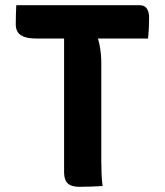

<svg xmlns="http://www.w3.org/2000/svg" viewBox="-20 -720 640 743"><path d="M43 -700H519Q540 -700 548.5 -686.5Q557 -673 557 -653Q557 -630 556 -611Q555 -592 553 -571H120Q91 -571 73.5 -577.5Q56 -584 48.5 -596Q41 -608 41 -625Q41 -646 41.5 -663Q42 -680 43 -700ZM377 0Q355 1 333 2Q311 3 287 3Q256 3 242 -10.5Q228 -24 228 -53Q228 -125 228 -194Q228 -263 228 -331.5Q228 -400 228 -469.5Q228 -539 228 -610H365L355 -582Q361 -567 364.5 -550Q368 -533 370 -514.5Q372 -496 372 -476Q372 -413 372 -351.5Q372 -290 372 -227Q372 -164 372 -98Q372 -73 373 -47.5Q374 -22 377 0Z"/></svg>

Font: Rec Mono Semicasual
Style: Bold
Weight: 700
Version: Version 1.085; ttfautohint (v1.8.4.7-5d5b)